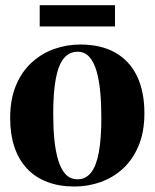

<svg xmlns="http://www.w3.org/2000/svg" viewBox="-20 -686 578 718"><path d="M18 -244.5Q18 -315 39.8 -366.8Q61.5 -418.5 98.8 -452.5Q136 -486.5 183 -503Q230 -519.5 280 -519.5Q358 -519.5 411.5 -489Q465 -458.5 492.5 -401Q520 -343.5 520 -262.5Q520 -192.5 498.2 -140.8Q476.5 -89 439.5 -55.2Q402.5 -21.5 355.8 -5Q309 11.5 258.5 11.5Q201.5 11.5 156.8 -5.5Q112 -22.5 81 -55.5Q50 -88.5 34 -136.2Q18 -184 18 -244.5ZM270 -15.5Q300.5 -15.5 320.2 -40.2Q340 -65 349.5 -116Q359 -167 359 -246.5Q359 -298 354.8 -342.8Q350.5 -387.5 340.8 -421Q331 -454.5 313.8 -473.5Q296.5 -492.5 270.5 -492.5Q239 -492.5 218.8 -468Q198.5 -443.5 188.8 -392.2Q179 -341 179 -260Q179 -209 183.2 -164.8Q187.5 -120.5 197.8 -86.8Q208 -53 225.5 -34.2Q243 -15.5 270 -15.5ZM410 -666.5V-587H128.5V-666.5Z"/></svg>

Font: Merriweather 144pt
Style: Bold
Weight: 700
Version: Version 2.100